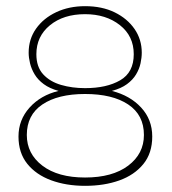

<svg xmlns="http://www.w3.org/2000/svg" viewBox="-20 -593 559 623"><path d="M256 10Q195 10 146 -8Q97 -26 68.5 -61.5Q40 -97 40 -150Q40 -204 76 -244Q112 -284 170 -298Q141 -306 122 -320Q103 -334 92.5 -351.5Q82 -369 77.5 -387.5Q73 -406 73 -422Q73 -466 97 -500Q121 -534 162.5 -553.5Q204 -573 256 -573Q311 -573 352 -553Q393 -533 416.5 -499Q440 -465 440 -422Q440 -406 436 -387.5Q432 -369 421.5 -351.5Q411 -334 392 -320Q373 -306 343 -298Q402 -283 438 -244Q474 -205 474 -150Q474 -96 445 -60.5Q416 -25 367 -7.5Q318 10 256 10ZM256 -17Q345 -17 396 -55.5Q447 -94 447 -155Q447 -220 396 -254Q345 -288 256 -288Q168 -288 117.5 -254Q67 -220 67 -155Q67 -94 117.5 -55.5Q168 -17 256 -17ZM256 -307Q326 -307 370 -332.5Q414 -358 414 -417Q414 -476 369 -511.5Q324 -547 256 -547Q186 -547 142 -511Q98 -475 98 -417Q98 -376 120 -352Q142 -328 178 -317.5Q214 -307 256 -307Z"/></svg>

Font: Darker Grotesque Light
Style: Regular
Weight: 300
Designer: Gabriel Lam
Foundry: TypeRant
Version: Version 1.000;gftools[0.9.28]